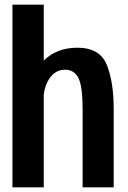

<svg xmlns="http://www.w3.org/2000/svg" viewBox="-20 -805 550 825"><path d="M33.5 0V-785H168V-545Q224.5 -600 312.5 -600Q409 -600 438.8 -526.5Q468.5 -453 468.5 -338V0H335V-333.5Q335 -435 316.8 -470.2Q298.5 -505.5 259 -505.5Q219 -505.5 192.5 -468Q173 -439.5 168 -398.5V0Z"/></svg>

Font: Anybody SemiBold
Style: Regular
Weight: 600
Designer: Tyler Finck
Foundry: Etcetera Type Company
Version: Version 1.010; ttfautohint (v1.8.3) -l 8 -r 50 -G 200 -x 14 